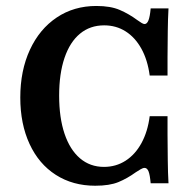

<svg xmlns="http://www.w3.org/2000/svg" viewBox="-20 -602 639 634"><path d="M47 -280Q47 -368.8 78.7 -437.5Q110.5 -506.2 167.3 -544.2Q224.1 -582.3 298.2 -582.3Q345.2 -582.3 375.6 -569.1Q406 -556 433.1 -535.9Q440.8 -530.6 447 -526.6Q453.3 -522.6 457.3 -522.6Q465.4 -522.6 470.3 -534.9Q475.1 -547.1 477.5 -574.2H536.4Q534.4 -539 534 -499.4Q533.6 -459.8 533.2 -413.6V-352.6H474.3Q467.5 -403.9 446.9 -441.2Q426.2 -478.5 394.8 -498.4Q363.4 -518.3 324 -518.3Q277.4 -518.3 244.2 -490.8Q210.9 -463.4 193.1 -411.1Q175.3 -358.8 175.3 -286.3Q175.3 -213.3 193.1 -160.4Q210.9 -107.6 244.2 -79.2Q277.5 -50.9 323.3 -50.9Q363 -50.9 394.8 -71.4Q426.7 -91.9 447.3 -129.8Q467.9 -167.7 474.3 -218.3H533.2V-158.2Q533.6 -112.3 534 -72.1Q534.4 -31.9 536.4 3.2H477.5Q475.1 -24.6 470.5 -36.1Q465.8 -47.6 457.3 -47.6Q452 -47.6 444.4 -43.1Q436.7 -38.7 428.3 -33.1Q400.5 -12.9 371.2 -0.8Q341.9 11.3 294.5 11.3Q220.4 11.3 164.3 -24.6Q108.2 -60.5 77.6 -126.6Q47 -192.8 47 -280Z"/></svg>

Font: Playfair Micro SmCond SmLight
Style: Regular
Weight: 360
Width: 4
Designer: Claus Eggers Sørensen
Foundry: Claus Eggers Sørensen
Version: Version 2.100;Glyphs 3.2 (3219)